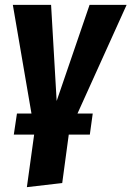

<svg xmlns="http://www.w3.org/2000/svg" viewBox="-20 -551 543 793"><path d="M503 -531 300 -82H363L351 5H264L237 205L91 222L121 5H37L50 -82H110L33 -531H191L214 -134L350 -531Z"/></svg>

Font: Fira Sans Condensed
Style: Bold Italic
Weight: 700
Width: 3
Italic angle: -8°
Designer: Carrois Corporate & Edenspiekermann AG
Foundry: Carrois Corporate GbR & Edenspiekermann AG
Version: Version 4.203